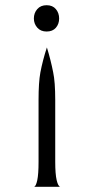

<svg xmlns="http://www.w3.org/2000/svg" viewBox="-20 -485 344 737"><path d="M128 136V-102Q128 -169 135 -207Q144 -254 160 -303Q175 -254 184 -208Q192 -171 192 -101V136Q192 183 197.5 206.5Q203 230 211 232H111Q118 230 123 207Q128 184 128 136ZM207 -414Q207 -393 194.5 -378.5Q182 -364 159 -364Q136 -364 123 -379Q110 -394 110 -414Q110 -435 123 -450Q136 -465 159 -465Q182 -465 194.5 -450Q207 -435 207 -414Z"/></svg>

Font: BellefairVN
Style: Regular
Weight: 400
Designer: Nick Shinn, Liron Lavi Turkenic
Foundry: Shinntype
Version: Version 1.003